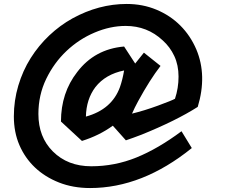

<svg xmlns="http://www.w3.org/2000/svg" viewBox="-20 -720 1178 970"><path d="M949 28Q699 230 435 230Q349 230 278 202Q207 174 156.5 126Q106 78 78 13Q50 -52 50 -132Q50 -212 72.5 -287.5Q95 -363 135 -426.5Q175 -490 229 -541Q283 -592 346 -627Q479 -700 620 -700Q701 -700 770.5 -671Q840 -642 891 -591Q942 -540 972 -470Q1027 -339 979 -180Q869 -110 696 -40Q649 -22 616 -11L550 -85Q481 -35 394 -8L288 -106Q288 -251 370 -356Q458 -472 607 -485L663 -399Q671 -410 707 -454L791 -387Q737 -317 678 -209Q660 -176 647 -146Q709 -161 778.5 -186.5Q848 -212 864 -221Q882 -275 882 -333Q882 -391 860.5 -437Q839 -483 802 -516Q724 -589 615 -589Q537 -589 458 -555.5Q379 -522 316 -462.5Q253 -403 213.5 -321.5Q174 -240 174 -144Q174 -28 247 45Q322 120 441 120Q560 120 669.5 75.5Q779 31 897 -57ZM414 -131Q545 -167 586 -280Q599 -317 607 -364Q513 -345 462 -280Q416 -219 414 -131Z"/></svg>

Font: Vampiro One
Style: Regular
Weight: 400
Designer: Riccardo De Franceschi
Foundry: Sorkin Type Co.
Version: Version 1.002